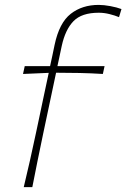

<svg xmlns="http://www.w3.org/2000/svg" viewBox="-20 -764 516 784"><path d="M77 0Q90.5 -56.5 102.2 -108Q114 -159.5 127 -221.5L137.5 -271Q148 -320 157.5 -365.8Q167 -411.5 179 -466.5L74 -462L81 -494H184.5Q189 -514 193.5 -535.5Q198 -557 203 -581Q222 -671 268.8 -707.5Q315.5 -744 383 -744Q404 -744 430.8 -739Q457.5 -734 476 -727L466 -694Q449 -701 427 -706.5Q405 -712 383 -712Q313.5 -712 280 -677.5Q246.5 -643 232 -576Q227.5 -555 222.2 -529.8Q217 -504.5 214.5 -494H407L400 -462Q352 -465 304.2 -466Q256.5 -467 209 -467L157 -221.5Q144 -159.5 133.5 -108Q123 -56.5 112 0Z"/></svg>

Font: Commissioner Flair Thin
Style: Italic
Weight: 100
Italic angle: -12°
Designer: Kostas Bartsokas
Foundry: Kostas Bartsokas
Version: Version 1.000; ttfautohint (v1.8.3)